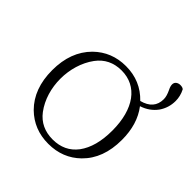

<svg xmlns="http://www.w3.org/2000/svg" viewBox="-175 -782 934 934"><g transform="rotate(45 292.0 -314.5)"><path d="M292 14C358 14 413 -8 457 -51C507 -100 532 -167 532 -253C532 -325 514 -384 478 -431C512 -442 538 -461 557 -487C574 -512 583 -540 583 -572C583 -593 578 -615 567 -636C562 -641 554 -643 544 -643C528 -643 499 -632 522 -587C531 -568 536 -552 536 -537C536 -492 511 -463 461 -450C416 -497 360 -521 292 -521C227 -521 172 -499 127 -455C77 -405 52 -338 52 -253C52 -168 77 -101 126 -52C171 -8 226 14 292 14ZM164 -77C91 -174 92 -330 164 -428C195 -470 238 -491 292 -491C400 -491 467 -401 467 -252C467 -177 451 -119 420 -77C389 -36 346 -16 292 -16C238 -16 195 -36 164 -77Z"/></g></svg>

Font: AllPunType ExtraLight
Style: Regular
Weight: 280
Version: 1.0